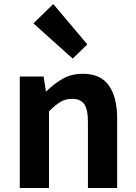

<svg xmlns="http://www.w3.org/2000/svg" viewBox="-20 -944 681 964"><path d="M79.3 0V-559.8H199L210.4 -485.9H213.2Q249.5 -522.2 293.7 -547.9Q337.9 -573.5 395.2 -573.5Q485.6 -573.5 526.9 -514.3Q568.2 -455 568.2 -349.1V0H421.5V-330.9Q421.5 -396 402.5 -421.9Q383.5 -447.7 342.1 -447.7Q307.9 -447.7 282.6 -431.9Q257.3 -416 226 -385.1V0ZM345 -649.7 147.8 -826.6 247.5 -923.7 418.3 -721.2Z"/></svg>

Font: Noto Sans JP
Style: Regular
Weight: 100
Designer: Ryoko NISHIZUKA 西塚涼子 (kana, bopomofo & ideographs); Paul D. Hunt (Latin, Greek & Cyrillic); Sandoll Communications 산돌커뮤니
Foundry: Adobe
Version: Version 2.004;hotconv 1.0.118;makeotfexe 2.5.65603